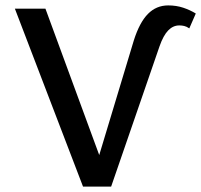

<svg xmlns="http://www.w3.org/2000/svg" viewBox="-20 -690 744 710"><path d="M287 0 35 -658H148L381 -24H319L475 -541Q496 -607 527 -638.5Q558 -670 602 -670Q632 -670 657.5 -661.5Q683 -653 704 -640L680 -585Q670 -592 661 -594Q652 -596 643 -596Q620 -596 602 -577.5Q584 -559 570 -519L391 0Z"/></svg>

Font: Ysabeau Infant SemiBold
Style: Regular
Weight: 600
Designer: Christian Thalmann (Catharsis Fonts)
Version: Version 2.002; featfreeze: ss01,ss02,lnum